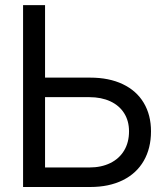

<svg xmlns="http://www.w3.org/2000/svg" viewBox="-20 -748 659 768"><path d="M340.8 -437.5Q416 -437.5 470.9 -411.4Q525.9 -385.3 554.9 -336.7Q584 -288.1 584 -222.7Q584 -154.8 554.9 -104.5Q525.9 -54.2 470.9 -27.1Q416 0 340.8 0H72.3V-727.5H160.2V-78.1H336.9Q385.3 -78.1 421.1 -95.7Q457 -113.3 476.6 -146Q496.1 -178.7 496.1 -222.7Q496.1 -264.2 476.6 -295.2Q457 -326.2 421.1 -342.8Q385.3 -359.4 336.9 -359.4H137.7V-437.5Z"/></svg>

Font: Intratopia Thin
Style: Regular
Weight: 100
Designer: Rasmus Andersson
Foundry: rsms
Version: Version 3.000;Glyphs 3.2.3 (3260)